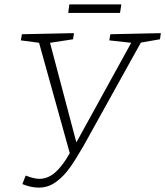

<svg xmlns="http://www.w3.org/2000/svg" viewBox="-20 -846 753 875"><path d="M713 -695 709 -667 622 -652 360 -180Q326 -121 298.5 -82Q271 -43 235.5 -17Q200 9 157 9Q121 9 82 -7L97 -46Q135 -31 159 -31Q199 -31 232.5 -61Q266 -91 298 -148L158 -651L75 -662L80 -690L317 -695L313 -667L208 -651L328 -197L578 -651L478 -662L483 -690ZM296 -826H533L527 -787H291Z"/></svg>

Font: Bitter Pro Light
Style: Italic
Weight: 300
Italic angle: -9°
Designer: Sol Matas, and Bitter project Authors
Foundry: Sol Matas
Version: Version 1.010